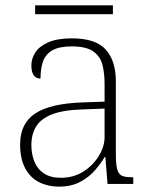

<svg xmlns="http://www.w3.org/2000/svg" viewBox="-20 -686 567 716"><path d="M199 10Q159 10 126 -6.5Q93 -23 74 -58.5Q55 -94 55 -147Q55 -226 111.5 -263Q168 -300 287 -304L370 -307V-371Q370 -413 362 -444.5Q354 -476 327.5 -494.5Q301 -513 248 -513Q201 -513 175.5 -498.5Q150 -484 140.5 -457Q131 -430 131 -393Q115 -393 106 -405Q97 -417 97 -443Q97 -467 111.5 -490Q126 -513 159.5 -528Q193 -543 248 -543Q337 -543 374.5 -501Q412 -459 412 -383V-111Q412 -76 416.5 -57Q421 -38 433 -31.5Q445 -25 471 -25H477V0H381L373 -100H370Q357 -78 335 -52Q313 -26 279.5 -8Q246 10 199 10ZM207 -23Q254 -23 290.5 -46Q327 -69 348.5 -104.5Q370 -140 370 -174V-281L289 -278Q216 -276 174 -259.5Q132 -243 114.5 -214Q97 -185 97 -145Q97 -112 108 -84Q119 -56 143.5 -39.5Q168 -23 207 -23ZM111 -633V-666H401V-633Z"/></svg>

Font: Noto Serif Kannada ExtraLight
Style: Regular
Weight: 250
Version: Version 2.003